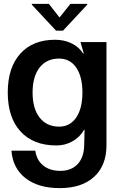

<svg xmlns="http://www.w3.org/2000/svg" viewBox="-20 -737 599 990"><path d="M288 233Q178 233 112 182Q46 131 39 40H162Q169 89 203 116.5Q237 144 291 144Q347 144 379.5 110Q412 76 414 16L416 -68H414Q392 -30 354 -8.5Q316 13 271 13Q152 13 86 -59Q20 -131 20 -260Q20 -388 84.5 -460Q149 -532 264 -532Q311 -532 349 -513.5Q387 -495 409 -461H412L395 -520H529V12Q529 116 465.5 174.5Q402 233 288 233ZM285 -84Q341 -84 373 -131Q405 -178 405 -260Q405 -342 373 -388.5Q341 -435 285 -435Q220 -435 184 -388.5Q148 -342 148 -260Q148 -177 184.5 -130.5Q221 -84 285 -84ZM430 -713 305 -579H269L144 -713V-717H232L286 -648H288L343 -717H430Z"/></svg>

Font: Non Bureau Medium
Style: Regular
Weight: 500
Designer: Jona Saucedo
Foundry: Non Foundry
Version: Version 1.000; ttfautohint (v1.8.4)